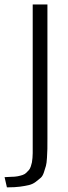

<svg xmlns="http://www.w3.org/2000/svg" viewBox="-30 -759 300 847"><path d="M0.5 67.4 -9.8 22.5 19.5 21Q35.2 21 47.9 18.6Q60.5 16.1 69.8 12.9Q79.1 9.8 86.2 2.9Q93.3 -3.9 97.9 -9.3Q102.5 -14.6 106 -25.1Q109.4 -35.6 110.8 -42.5Q112.3 -49.3 113.3 -62.5Q114.3 -75.7 114.3 -83.3Q114.3 -90.8 114.3 -105.5V-739.3H179.2V-147.9Q179.2 -117.2 179 -102.1Q178.7 -86.9 177.2 -62.7Q175.8 -38.6 172.6 -27.3Q169.4 -16.1 163.8 1Q158.2 18.1 149.4 25.6Q140.6 33.2 127.7 43.2Q114.7 53.2 97.7 57.4Q80.6 61.5 57.9 64.5Q35.2 67.4 6.3 67.4Z"/></svg>

Font: Oxygen Light
Style: Regular
Weight: 300
Designer: vernon adams
Foundry: Vernon Adams
Version: Version Release 0.2.3 webfont; ttfautohint (v0.93.3-1d66) -l